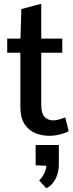

<svg xmlns="http://www.w3.org/2000/svg" viewBox="-20 -701 381 1002"><path d="M238.3 7.8Q199.7 7.8 165 -6.1Q130.4 -20 108.4 -53Q86.4 -85.9 86.4 -143.6V-425.8H17.6V-499.5H86.9L91.3 -653.8L195.3 -681.2V-499.5H305.2V-425.8H195.3V-155.3Q195.3 -108.4 212.9 -90.6Q230.5 -72.8 257.3 -72.8Q269.5 -72.8 286.1 -76.9Q302.7 -81.1 320.8 -88.4L338.4 -15.6Q313 -3.9 287.6 2Q262.2 7.8 238.3 7.8ZM221.2 281.2 184.1 240.2Q195.3 231 203.6 217.3Q211.9 203.6 216.8 189.5Q221.7 175.3 221.7 164.1L166 161.6V55.7H287.1V156.2Q287.1 186 278.6 211.4Q270 236.8 255.1 255.1Q240.2 273.4 221.2 281.2Z"/></svg>

Font: Pontano Sans
Style: Bold
Weight: 700
Designer: Vernon Adams
Foundry: Vernon Adams
Version: Version 2.001